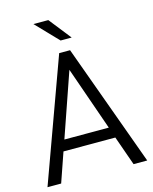

<svg xmlns="http://www.w3.org/2000/svg" viewBox="-129 -964 833 1048"><g transform="rotate(-15 288.0 -440.0)"><path d="M434.6 -166H141.6L84 0H6.8L257.8 -690.4H319.3L570.3 0H493.2ZM414.1 -227.5 288.1 -587.9 163.1 -227.5ZM163.1 -879.9H247.1L345.7 -754.9H283.2Z"/></g></svg>

Font: Altinn-DIN
Style: Regular
Weight: 400
Designer: Charles Nix
Foundry: Altinn
Version: Version 2.00